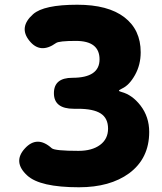

<svg xmlns="http://www.w3.org/2000/svg" viewBox="-20 -778 687 812"><path d="M314 14Q149 14 95 -36Q33 -93 85 -150Q137 -207 199 -151Q212 -140 312 -140Q369 -140 403 -165Q437 -190 437 -234Q437 -278 406 -298Q375 -318 309 -318H292Q208 -318 208 -384Q208 -449 286 -449Q401 -449 401 -527Q401 -605 301 -605Q229 -605 217 -596Q150 -548 104 -606Q58 -663 120 -718Q165 -758 307 -758Q437 -758 506 -705Q575 -652 575 -557Q575 -504 551 -461Q527 -418 497 -404Q483 -397 483 -394.5Q483 -392 494 -389Q539 -377 574 -332Q611 -284 611 -220Q611 -108 526 -45Q445 14 314 14Z"/></svg>

Font: Resource Han Rounded JP Heavy
Style: Regular
Weight: 900
Designer: Cyano Hao (round all glyphs); Ryoko NISHIZUKA 西塚涼子 (kana, bopomofo & ideographs); Paul D. Hunt (Latin, Greek & Cyrillic)
Foundry: Cyano Hao
Version: 0.990